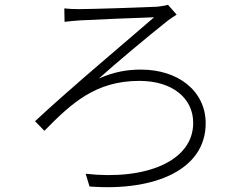

<svg xmlns="http://www.w3.org/2000/svg" viewBox="-20 -750 1040 800"><path d="M248 -715 249 -659C269 -661 291 -664 312 -665C362 -668 556 -676 622 -678C533 -600 276 -385 126 -245L165 -205C277 -319 377 -413 561 -413C697 -413 785 -342 785 -238C785 -77 585 2 337 -26L353 27C625 48 837 -43 837 -236C837 -371 722 -460 568 -460C512 -460 459 -452 392 -423C463 -487 596 -598 679 -664C688 -670 707 -684 716 -689L680 -730C668 -726 648 -724 635 -722C574 -719 361 -712 309 -712C286 -712 266 -713 248 -715Z"/></svg>

Font: Source Han Sans SC Light
Style: Regular
Weight: 300
Designer: Ryoko NISHIZUKA (kana & ideographs); Paul D. Hunt (Latin, Greek & Cyrillic); Wenlong ZHANG (bopomofo); Sandoll Communica
Foundry: Adobe Systems Incorporated
Version: Version 1.004;PS 1.004;hotconv 1.0.82;makeotf.lib2.5.63406